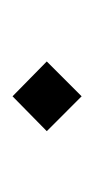

<svg xmlns="http://www.w3.org/2000/svg" viewBox="60 -770 153 314"><g transform="rotate(90 137.0 -612.5)"><path d="M80 -612 137 -669 194 -612 137 -556Z"/></g></svg>

Font: Biryani UltraLight
Style: Regular
Weight: 250
Designer: Dan Reynolds and Mathieu Réguer
Foundry: Dan Reynolds and Mathieu Réguer
Version: Version 1.003; ttfautohint (v1.1) -l 5 -r 5 -G 72 -x 0 -D la